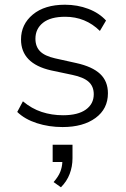

<svg xmlns="http://www.w3.org/2000/svg" viewBox="-20 -530 534 813"><path d="M245 8Q187 8 136 -8.5Q85 -25 53 -56L77 -101Q114 -70 156.5 -56Q199 -42 247 -42Q310 -42 343.5 -66Q377 -90 377 -131Q377 -164 355.5 -183.5Q334 -203 286 -213L196 -232Q69 -261 69 -363Q69 -427 119 -468.5Q169 -510 255 -510Q308 -510 354 -492.5Q400 -475 429 -443L403 -399Q342 -459 256 -459Q194 -459 162 -433.5Q130 -408 130 -366Q130 -333 149.5 -313Q169 -293 213 -283L303 -263Q371 -248 404 -217Q437 -186 437 -135Q437 -69 384.5 -30.5Q332 8 245 8ZM238 263 207 241Q227 218 235 198Q243 178 244 156H203V83H287V140Q287 175 275 206.5Q263 238 238 263Z"/></svg>

Font: Mulish Light
Style: Regular
Weight: 300
Designer: Vernon Adams
Foundry: Vernon Adams
Version: Version 3.603; ttfautohint (v1.8.3)